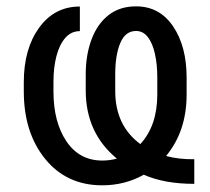

<svg xmlns="http://www.w3.org/2000/svg" viewBox="-20 -558 643 589"><path d="M410.5 -116Q462.5 -172.5 462.5 -268V-321Q462.5 -361 455.2 -393.2Q448 -425.5 433.5 -444.2Q419 -463 397.5 -463Q364.5 -463 349 -426Q333.5 -389 333.5 -330.5V-278.5Q333.5 -173 410.5 -116ZM293.5 10.5Q184.5 10.5 118.8 -70.2Q53 -151 53 -277.5V-306Q53 -408 100 -473Q147 -538 225 -538V-462.5Q198.5 -462.5 180.5 -442Q162.5 -421.5 153.2 -386.2Q144 -351 144 -307V-277.5Q144 -183.5 183.8 -124.5Q223.5 -65.5 293.5 -65.5Q317.5 -65.5 338.5 -71.5Q243.5 -149.5 243 -279.5V-329.5Q243 -389.5 260.8 -437Q278.5 -484.5 312.8 -511.5Q347 -538.5 397.5 -538.5Q469.5 -538.5 511 -477.2Q552.5 -416 552.5 -319.5V-268Q552.5 -155.5 489.5 -79.5Q527.5 -69 576 -69.5V6Q484.5 6 421 -22Q363 10.5 293.5 10.5Z"/></svg>

Font: Roberto Sans
Style: Regular
Weight: 400
Designer: Google (font) & Cristiano Sobral (main changes)
Version: Version 1.500; ttfautohint (v1.8.4.7-5d5b-dirty)